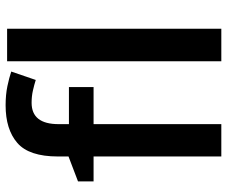

<svg xmlns="http://www.w3.org/2000/svg" viewBox="-82 -723 805 681"><g transform="rotate(-90 320.5 -382.5)"><path d="M352.1 -453.1H220.7V0H106V-453.1H17.6V-508.3L106 -542V-579.6Q106 -682.1 154.1 -723.6Q202.1 -765.1 287.6 -765.1Q324.7 -765.1 355.2 -758.8Q385.7 -752.4 407.2 -745.1L377.4 -658.2Q360.4 -663.6 340.1 -668.2Q319.8 -672.9 296.4 -672.9Q220.7 -672.9 220.7 -577.1V-540.5H352.1ZM559.1 0H443.8V-759.8H559.1Z"/></g></svg>

Font: Open Sans SemiBold
Style: Regular
Weight: 600
Designer: Monotype Design Team
Foundry: Monotype Imaging Inc.
Version: Version 3.003; ttfautohint (v1.8.4)